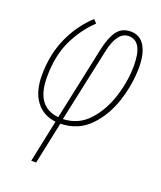

<svg xmlns="http://www.w3.org/2000/svg" viewBox="-143 -630 804 957"><g transform="rotate(20 259.5 -151.5)"><path d="M164 236 211 13Q304 11 364.5 -51Q425 -113 454.5 -204.5Q484 -296 484 -385Q484 -456 459 -497.5Q434 -539 385 -539Q338 -539 312.5 -504.5Q287 -470 272 -400L190 -14Q69 -26 69 -182Q69 -297 108 -378Q147 -459 208 -517L191 -535Q121 -470 81.5 -381Q42 -292 42 -182Q42 -97 79.5 -46.5Q117 4 185 12L138 236ZM298 -400Q322 -514 383 -514Q457 -514 457 -384Q457 -303 430.5 -218.5Q404 -134 350.5 -75Q297 -16 215 -13Z"/></g></svg>

Font: Noto Sans Display SemiCondensed Thin
Style: Italic
Weight: 250
Width: 4
Designer: Monotype Design team
Foundry: Monotype Imaging Inc.
Version: 1.000